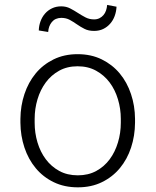

<svg xmlns="http://www.w3.org/2000/svg" viewBox="-20 -761 640 790"><path d="M459.5 -733.4Q458.5 -713.4 451.9 -695.3Q445.3 -677.2 433.3 -663.6Q421.4 -649.9 404.8 -641.8Q388.2 -633.8 367.2 -633.8Q344.2 -633.8 327.9 -642.1Q311.5 -650.4 296.9 -660.6Q282.2 -670.9 267.1 -679.2Q252 -687.5 231.9 -687.5Q207 -687 193.4 -670.4Q179.7 -653.8 178.2 -629.4L139.6 -635.7Q140.1 -655.3 146.7 -673.3Q153.3 -691.4 165.3 -705.1Q177.2 -718.8 194.1 -726.8Q210.9 -734.9 231.9 -734.9Q252.4 -734.9 268.8 -726.3Q285.2 -717.8 300.5 -707.8Q315.9 -697.8 331.8 -689.5Q347.7 -681.2 367.2 -681.2Q379.4 -681.2 389.2 -686Q398.9 -690.9 405.8 -699Q412.6 -707 416.3 -717.8Q419.9 -728.5 420.9 -740.7ZM64 -272Q64.5 -325.7 80.6 -374Q96.7 -422.4 126.7 -458.7Q156.7 -495.1 200.4 -516.6Q244.1 -538.1 299.3 -538.1Q355 -538.1 398.7 -516.6Q442.4 -495.1 472.7 -458.7Q502.9 -422.4 519 -374Q535.2 -325.7 535.6 -272V-255.9Q535.2 -202.1 519.3 -153.8Q503.4 -105.5 473.1 -69.1Q442.9 -32.7 399.4 -11.5Q356 9.8 300.3 9.8Q244.6 9.8 200.9 -11.5Q157.2 -32.7 127 -69.1Q96.7 -105.5 80.6 -153.8Q64.5 -202.1 64 -255.9ZM122.6 -255.9Q122.6 -213.9 134.3 -174.8Q146 -135.7 168.5 -105.7Q190.9 -75.7 223.9 -57.6Q256.8 -39.6 300.3 -39.6Q343.3 -39.6 376.2 -57.6Q409.2 -75.7 431.4 -105.7Q453.6 -135.7 465.3 -174.8Q477.1 -213.9 477.1 -255.9V-272Q477.1 -313.5 465.3 -352.5Q453.6 -391.6 431.2 -421.6Q408.7 -451.7 375.5 -470Q342.3 -488.3 299.3 -488.3Q256.3 -488.3 223.4 -470Q190.4 -451.7 168.2 -421.6Q146 -391.6 134.3 -352.5Q122.6 -313.5 122.6 -272Z"/></svg>

Font: TypoPRO Roboto Mono
Style: Regular
Weight: 300
Designer: Google
Version: Version 2.000986; 2015; ttfautohint (v1.3)